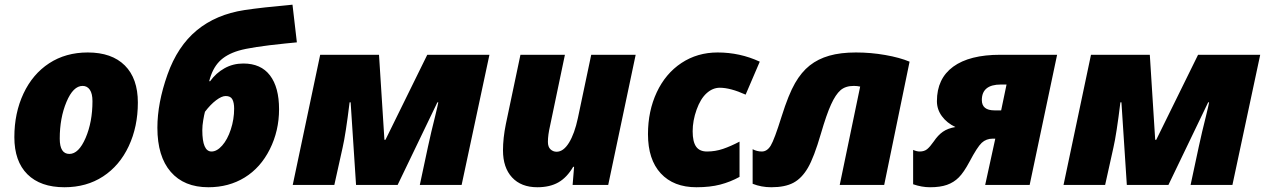

<svg xmlns="http://www.w3.org/2000/svg" viewBox="-20 -786 5387 816"><path d="M253.9 9.8Q151.9 9.8 96.4 -45.4Q41 -100.6 41 -203.1Q41 -305.7 79.8 -388.4Q118.7 -471.2 189 -517.1Q259.3 -563 353 -563Q455.1 -563 510.5 -507.8Q565.9 -452.6 565.9 -350.1Q565.9 -247.6 527.1 -164.8Q488.3 -82 418 -36.1Q347.7 9.8 253.9 9.8ZM331.1 -420.9Q291 -420.9 262.5 -352.8Q233.9 -284.7 233.9 -196.8Q233.9 -131.8 274.9 -131.8Q314.5 -131.8 343.8 -199.7Q373 -267.6 373 -356Q373 -388.2 361.8 -404.5Q350.6 -420.9 331.1 -420.9Z M1223.1 -766.1 1241.7 -606 1191.9 -601.1Q1046.9 -586.4 993.9 -570.6Q940.9 -554.7 911.6 -524.2Q882.3 -493.7 869.1 -440.9H873Q897.9 -475.6 934.1 -495.8Q970.2 -516.1 1014.2 -516.1Q1088.9 -516.1 1127.4 -465.6Q1166 -415 1166 -321.8Q1166 -230 1126.7 -151.6Q1087.4 -73.2 1020 -31.7Q952.6 9.8 865.7 9.8Q762.2 9.8 705.6 -55.7Q648.9 -121.1 648.9 -243.2Q648.9 -348.1 691.7 -468.8Q734.4 -589.4 816.2 -657Q897.9 -724.6 1019 -743.2Q1093.3 -754.4 1223.1 -766.1ZM878.9 -142.1Q901.9 -142.1 924.3 -167.5Q946.8 -192.9 960.9 -235.8Q975.1 -278.8 975.1 -324.2Q975.1 -349.6 967.5 -363.8Q960 -377.9 939 -377.9Q922.4 -377.9 898.4 -359.9Q874.5 -341.8 851.1 -311Q847.7 -298.8 843.8 -275.6Q839.8 -252.4 839.8 -232.9Q839.8 -142.1 878.9 -142.1Z M1493.2 0 1470.2 -351.1H1465.8Q1449.2 -215.3 1436 -158.2L1400.9 0H1224.1L1340.8 -553.2H1590.8L1613.8 -191.9H1618.2L1795.9 -553.2H2060.1L1941.9 0H1764.2L1798.8 -162.1Q1812.5 -225.6 1829.1 -291Q1840.3 -336.9 1842.8 -351.1H1838.9L1669.9 0Z M2308.6 -183.1Q2308.6 -161.6 2319.6 -151.4Q2330.6 -141.1 2345.7 -141.1Q2374.5 -141.1 2398.2 -179.4Q2421.9 -217.8 2436 -284.2L2492.7 -553.2H2681.6L2564.9 0H2413.6L2419.9 -77.1H2416Q2389.6 -31.7 2353.3 -11Q2316.9 9.8 2263.7 9.8Q2194.8 9.8 2156.2 -32Q2117.7 -73.7 2117.7 -147Q2117.7 -198.7 2129.9 -258.8L2191.9 -553.2H2380.9L2317.9 -252Q2308.6 -211.9 2308.6 -183.1Z M2939.9 9.8Q2842.8 9.8 2788.3 -49.1Q2733.9 -107.9 2733.9 -215.8Q2733.9 -314 2771.2 -393.8Q2808.6 -473.6 2876.2 -518.3Q2943.8 -563 3029.8 -563Q3125 -563 3209 -523.9L3148.9 -383.8Q3084 -413.1 3039.1 -413.1Q3008.8 -413.1 2982.9 -389.6Q2957 -366.2 2940.4 -319.6Q2923.8 -272.9 2923.8 -228Q2923.8 -183.6 2938.5 -162.8Q2953.1 -142.1 2984.9 -142.1Q3020 -142.1 3053 -153.3Q3085.9 -164.6 3123 -184.1V-34.2Q3084 -12.7 3040.8 -1.5Q2997.6 9.8 2939.9 9.8Z M3737.8 0H3548.8L3635.7 -418Q3622.6 -420.9 3608.9 -420.9Q3573.2 -420.9 3552.2 -402.6Q3531.2 -384.3 3512 -342Q3492.7 -299.8 3468.8 -217.8Q3439.5 -117.2 3413.6 -72.8Q3387.7 -28.3 3352.1 -9.3Q3316.4 9.8 3257.8 9.8Q3215.8 9.8 3178.7 -4.9V-151.9Q3196.8 -142.1 3217.8 -142.1Q3240.2 -142.1 3255.6 -167.2Q3271 -192.4 3301.8 -291Q3331.5 -385.3 3358.9 -432.6Q3386.2 -480 3421.4 -507.8Q3456.5 -535.6 3504.4 -549.3Q3552.2 -563 3617.7 -563Q3681.2 -563 3742.4 -552.2Q3803.7 -541.5 3845.7 -523.9Z M4199.7 -196.8Q4171.4 -196.8 4152.3 -179Q4133.3 -161.1 4100.6 -99.1Q4076.2 -53.2 4054.9 -32Q4033.7 -10.7 4004.9 -0.5Q3976.1 9.8 3932.6 9.8Q3897.5 9.8 3860.8 -2.9V-148.9Q3876 -142.1 3888.7 -142.1Q3908.2 -142.1 3920.4 -152.1Q3932.6 -162.1 3948.7 -185.1Q3966.3 -211.4 3987.3 -226.1Q4008.3 -240.7 4040.5 -246.1Q4004.4 -263.2 3983.2 -292Q3961.9 -320.8 3961.9 -356Q3961.9 -452.1 4031.2 -502.7Q4100.6 -553.2 4231 -553.2H4472.7L4356 0H4167L4210 -196.8ZM4233.9 -426.8Q4152.8 -426.8 4152.8 -360.8Q4152.8 -316.9 4206.5 -316.9H4234.9L4257.8 -426.8Z M4769 0 4746.1 -351.1H4741.7Q4725.1 -215.3 4711.9 -158.2L4676.8 0H4500L4616.7 -553.2H4866.7L4889.6 -191.9H4894L5071.8 -553.2H5335.9L5217.8 0H5040L5074.7 -162.1Q5088.4 -225.6 5105 -291Q5116.2 -336.9 5118.7 -351.1H5114.7L4945.8 0Z"/></svg>

Font: Open Sans Extrabold
Style: Italic
Weight: 800
Italic angle: -12°
Foundry: Ascender Corporation
Version: Version 1.10